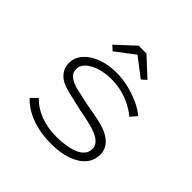

<svg xmlns="http://www.w3.org/2000/svg" viewBox="-186 -899 1080 1080"><g transform="rotate(45 354.0 -359.5)"><path d="M365 10Q276 10 206.5 -17Q137 -44 98 -88L135 -124Q173 -83 231 -61Q289 -39 358 -39Q397 -39 431.5 -44.5Q466 -50 493 -61Q520 -72 535.5 -90.5Q551 -109 551 -135Q551 -175 499 -200Q475 -212 436.5 -221.5Q398 -231 347 -240Q281 -255 233.5 -266.5Q186 -278 159 -297Q138 -313 126.5 -334.5Q115 -356 115 -384Q115 -417 132.5 -444Q150 -471 181.5 -491.5Q213 -512 254.5 -523Q296 -534 346 -534Q390 -534 437.5 -523Q485 -512 528.5 -492.5Q572 -473 602 -447L570 -409Q544 -431 508.5 -449.5Q473 -468 432.5 -478Q392 -488 348 -488Q314 -488 281.5 -481Q249 -474 223.5 -460.5Q198 -447 183 -429Q168 -411 168 -388Q168 -369 176.5 -356Q185 -343 203 -332Q226 -318 265 -309.5Q304 -301 360 -289Q415 -280 458.5 -270.5Q502 -261 531 -247Q568 -228 586.5 -202.5Q605 -177 605 -143Q605 -96 575 -61.5Q545 -27 491.5 -8.5Q438 10 365 10ZM243 -603 215 -628 324 -729H386L495 -628L467 -603L340 -700H370Z"/></g></svg>

Font: Lexend Peta ExtraLight
Style: Regular
Weight: 250
Version: Version 1.007